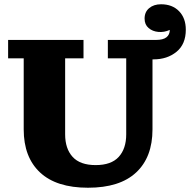

<svg xmlns="http://www.w3.org/2000/svg" viewBox="-20 -869 902 899"><path d="M392 10Q244 10 167.5 -61.5Q91 -133 91 -263V-596H18V-682H371V-596H285V-240Q285 -173 320 -134.5Q355 -96 428 -96Q501 -96 536 -134.5Q571 -173 571 -240V-596H485V-682H694V-263Q694 -133 617.5 -61.5Q541 10 392 10ZM681 -591V-682H710Q744 -682 759.5 -694.5Q775 -707 775 -729Q749 -717 721.5 -719.5Q694 -722 675.5 -738Q657 -754 657 -782Q657 -813 678.5 -831Q700 -849 734 -849Q787 -849 818.5 -816.5Q850 -784 850 -730Q850 -662 806.5 -626.5Q763 -591 699 -591Z"/></svg>

Font: Montagu Slab 144pt
Style: Bold
Weight: 700
Designer: Florian Karsten
Foundry: Florian Karsten
Version: Version 1.000